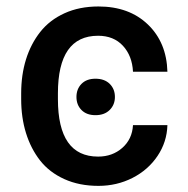

<svg xmlns="http://www.w3.org/2000/svg" viewBox="-20 -573 591 602"><path d="M288.6 9.8Q228.5 9.8 181.6 -11.5Q134.8 -32.7 105.7 -69.8Q76.7 -106.9 61.5 -155.8Q46.4 -204.6 46.4 -262.2V-280.3Q46.4 -337.9 61.5 -386.7Q76.7 -435.5 106.2 -472.9Q135.7 -510.3 182.4 -531.5Q229 -552.7 288.6 -552.7Q384.8 -552.7 443.6 -496.3Q502.4 -439.9 504.9 -348.1H397Q394.5 -397.9 365.5 -429.4Q336.4 -460.9 287.6 -460.9Q161.6 -460.9 161.6 -280.3V-262.2Q161.6 -82 287.6 -82Q332.5 -82 363.5 -109.4Q394.5 -136.7 397 -180.7H504.9Q503.4 -127.9 473.9 -84Q444.3 -40 395.3 -15.1Q346.2 9.8 288.6 9.8ZM279.3 -326.2Q307.6 -326.2 324 -310.1Q340.3 -293.9 340.3 -269Q340.3 -244.6 324 -228.3Q307.6 -211.9 279.3 -211.9Q251.5 -211.9 235.6 -228Q219.7 -244.1 219.7 -269Q219.7 -293.9 235.6 -310.1Q251.5 -326.2 279.3 -326.2Z"/></svg>

Font: Interop Med
Style: Regular
Weight: 500
Designer: Rasmus Andersson, Google, Jang Haemin
Foundry: jhaemin
Version: Version 1.007